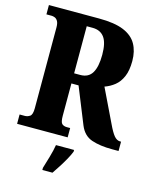

<svg xmlns="http://www.w3.org/2000/svg" viewBox="-135 -804 898 1115"><g transform="rotate(15 314.0 -246.5)"><path d="M18 0V-56H50Q65 -56 79.5 -65.5Q94 -75 94 -114V-599Q94 -625 86.5 -637.5Q79 -650 68.5 -654Q58 -658 50 -658H18V-714H319Q413 -714 467.5 -691.5Q522 -669 546 -626.5Q570 -584 570 -525Q570 -468 554 -431Q538 -394 511 -372.5Q484 -351 452 -340L548 -141Q569 -96 585.5 -76Q602 -56 622 -56H628V0H589Q516 0 466 -17Q416 -34 393 -90L305 -308H262V-114Q262 -75 273 -65.5Q284 -56 302 -56H322V0ZM299 -369Q348 -369 370 -406Q392 -443 392 -515Q392 -587 368 -619.5Q344 -652 297 -652H262V-369ZM229 208Q238 179 250.5 136Q263 93 268 61H377V71Q369 92 354 119Q339 146 322 172.5Q305 199 290 221H229Z"/></g></svg>

Font: Noto Serif Sinhala ExtraCondensed Black
Style: Regular
Weight: 900
Width: 2
Designer: Jelle Bosma - Monotype Design Team
Foundry: Monotype Imaging Inc.
Version: Version 2.007; ttfautohint (v1.8.4.7-5d5b)